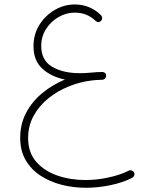

<svg xmlns="http://www.w3.org/2000/svg" viewBox="-20 -573 689 873"><path d="M71.8 54.2Q71.8 -9.8 99.4 -61.3Q127 -112.8 173.3 -150.6Q219.7 -188.5 275.4 -211.4Q213.4 -223.6 172.9 -260.5Q132.3 -297.4 132.3 -362.8Q132.3 -417 159.2 -460Q186 -502.9 229 -527.8Q272 -552.7 319.8 -552.7Q354.5 -552.7 384.8 -540.3Q415 -527.8 438 -504.9Q443.4 -500.5 444.3 -492.9Q445.3 -485.4 440.9 -480Q430.2 -466.8 415.5 -477.1Q377 -515.6 319.8 -515.6Q281.7 -515.6 246.8 -495.8Q211.9 -476.1 189.7 -441.7Q167.5 -407.2 167.5 -363.8Q167.5 -298.8 217 -269.5Q266.6 -240.2 344.2 -240.2Q356 -240.2 368.4 -241Q380.9 -241.7 393.6 -242.7Q418.9 -245.6 443.4 -245.6Q443.8 -245.6 444.3 -245.6H444.8Q445.8 -245.6 446.8 -245.6Q446.8 -245.6 447.3 -245.6Q462.4 -243.2 462.4 -229V-228.5V-228Q462.4 -223.1 460 -219.2Q459.5 -218.8 459.5 -218.3Q459.5 -218.3 459 -218.3Q454.1 -210.4 445.3 -210.4Q437.5 -210 428.7 -209.7Q419.9 -209.5 410.2 -208.5Q402.8 -208 396 -207Q343.3 -200.7 292.2 -179.9Q241.2 -159.2 199.5 -125.5Q157.7 -91.8 132.8 -46.4Q107.9 -1 107.9 55.2Q107.9 120.1 144.5 162.4Q181.2 204.6 240.7 225.1Q300.3 245.6 369.1 245.6Q419.9 245.6 473.1 234.1Q526.4 222.7 564.9 203.1Q571.3 199.7 578.6 202.1Q585.9 204.6 589.4 210.9Q592.8 217.3 590.3 224.6Q587.9 231.9 581.5 235.4Q538.6 257.3 481.9 269Q425.3 280.8 370.6 280.8Q313.5 280.8 260 267.1Q206.5 253.4 164.1 225.6Q121.6 197.8 96.7 155Q71.8 112.3 71.8 54.2Z"/></svg>

Font: Mikhak-FD ExtraLight
Style: Regular
Weight: 200
Designer: Amin Abedi
Version: Version 3.2